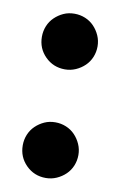

<svg xmlns="http://www.w3.org/2000/svg" viewBox="-69 -579 396 632"><g transform="rotate(10 129.0 -263.5)"><path d="M36 0ZM129 -175Q148 -175 165 -168Q182 -161 194.5 -148Q207 -135 214.5 -118Q222 -101 222 -82Q222 -63 215 -46Q208 -29 195 -16.5Q182 -4 165 3.5Q148 11 129 11Q90 11 63 -16Q36 -43 36 -82Q36 -101 43 -118Q50 -135 63 -147.5Q76 -160 92.5 -167.5Q109 -175 129 -175ZM129 -538Q148 -538 165 -531Q182 -524 194.5 -511Q207 -498 214.5 -481Q222 -464 222 -445Q222 -426 215 -409Q208 -392 195 -379.5Q182 -367 165 -359.5Q148 -352 129 -352Q90 -352 63 -379Q36 -406 36 -445Q36 -464 43 -481Q50 -498 63 -510.5Q76 -523 92.5 -530.5Q109 -538 129 -538Z"/></g></svg>

Font: Rosa Sans Black
Style: Regular
Weight: 900
Designer: Pentagram / MCKL
Foundry: Pentagram / MCKL
Version: Version 1.005;September 16, 2019;FontCreator 11.5.0.2425 64-